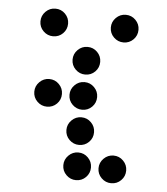

<svg xmlns="http://www.w3.org/2000/svg" viewBox="-49 -713 645 743"><g transform="rotate(5 273.5 -342.0)"><path d="M136.7 -561.5Q114.7 -561.5 98.9 -577.1Q83 -592.8 83 -615.2Q83 -637.2 98.9 -653.1Q114.7 -668.9 136.7 -668.9Q159.2 -668.9 174.8 -653.1Q190.4 -637.2 190.4 -615.2Q190.4 -592.8 174.8 -577.1Q159.2 -561.5 136.7 -561.5ZM410.2 -561.5Q388.2 -561.5 372.3 -577.1Q356.4 -592.8 356.4 -615.2Q356.4 -637.2 372.3 -653.1Q388.2 -668.9 410.2 -668.9Q432.6 -668.9 448.2 -653.1Q463.9 -637.2 463.9 -615.2Q463.9 -592.8 448.2 -577.1Q432.6 -561.5 410.2 -561.5ZM273.4 -424.8Q251.5 -424.8 235.6 -440.4Q219.7 -456.1 219.7 -478.5Q219.7 -500.5 235.6 -516.4Q251.5 -532.2 273.4 -532.2Q295.9 -532.2 311.5 -516.4Q327.1 -500.5 327.1 -478.5Q327.1 -456.1 311.5 -440.4Q295.9 -424.8 273.4 -424.8ZM136.7 -288.1Q114.7 -288.1 98.9 -303.7Q83 -319.3 83 -341.8Q83 -363.8 98.9 -379.6Q114.7 -395.5 136.7 -395.5Q159.2 -395.5 174.8 -379.6Q190.4 -363.8 190.4 -341.8Q190.4 -319.3 174.8 -303.7Q159.2 -288.1 136.7 -288.1ZM273.4 -288.1Q251.5 -288.1 235.6 -303.7Q219.7 -319.3 219.7 -341.8Q219.7 -363.8 235.6 -379.6Q251.5 -395.5 273.4 -395.5Q295.9 -395.5 311.5 -379.6Q327.1 -363.8 327.1 -341.8Q327.1 -319.3 311.5 -303.7Q295.9 -288.1 273.4 -288.1ZM273.4 -151.4Q251.5 -151.4 235.6 -167Q219.7 -182.6 219.7 -205.1Q219.7 -227.1 235.6 -242.9Q251.5 -258.8 273.4 -258.8Q295.9 -258.8 311.5 -242.9Q327.1 -227.1 327.1 -205.1Q327.1 -182.6 311.5 -167Q295.9 -151.4 273.4 -151.4ZM273.4 -14.6Q251.5 -14.6 235.6 -30.3Q219.7 -45.9 219.7 -68.4Q219.7 -90.3 235.6 -106.2Q251.5 -122.1 273.4 -122.1Q295.9 -122.1 311.5 -106.2Q327.1 -90.3 327.1 -68.4Q327.1 -45.9 311.5 -30.3Q295.9 -14.6 273.4 -14.6ZM410.2 -14.6Q388.2 -14.6 372.3 -30.3Q356.4 -45.9 356.4 -68.4Q356.4 -90.3 372.3 -106.2Q388.2 -122.1 410.2 -122.1Q432.6 -122.1 448.2 -106.2Q463.9 -90.3 463.9 -68.4Q463.9 -45.9 448.2 -30.3Q432.6 -14.6 410.2 -14.6Z"/></g></svg>

Font: DatDot
Style: Regular
Weight: 400
Designer: GGBot
Version: 1.00